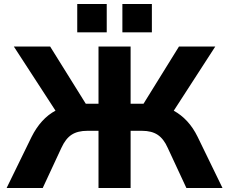

<svg xmlns="http://www.w3.org/2000/svg" viewBox="-20 -937 1142 957"><path d="M13 0 137 -254Q160 -300 190 -333Q220 -366 257.5 -386Q295 -406 339 -414L268 -368L49 -705H230L420 -400L395 -420H471V-705H631V-420H709L683 -400L872 -705H1053L835 -368L764 -414Q808 -406 845.5 -385.5Q883 -365 913 -332.5Q943 -300 965 -255L1089 0H909L816 -200Q796 -245 766 -265Q736 -285 688 -285H631V0H471V-285H415Q367 -285 337 -265.5Q307 -246 286 -200L193 0ZM590 -776V-917H737V-776ZM365 -776V-917H512V-776Z"/></svg>

Font: Nunito Sans 8pt ExtraBold
Style: Regular
Weight: 800
Version: Version 3.101;gftools[0.9.27]